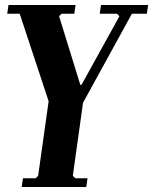

<svg xmlns="http://www.w3.org/2000/svg" viewBox="-20 -500 614 770"><path d="M385 -480H574L569 -445H509L313 -88L272 205L282 215H331L326 250H67L72 215H123L133 205L175 -94L59 -445H9L14 -480H283L278 -445H227L217 -435L302 -160H307L459 -435L449 -445H380Z"/></svg>

Font: Brygada 1918
Style: Bold Italic
Weight: 700
Italic angle: -8°
Designer: Mateusz Machalski | Borys Kosmynka | Przemek Hoffer
Foundry: NIEPODLEGLA 2018
Version: Version 3.006